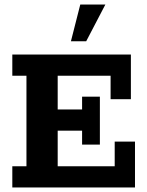

<svg xmlns="http://www.w3.org/2000/svg" viewBox="-20 -822 643 842"><path d="M34 0V-93H96V-490H34V-583H554V-387H465V-490H233V-342H340V-398H418V-188H340V-249H233V-93H483V-201H572V0ZM291 -641 332 -802H442L358 -641Z"/></svg>

Font: Rokkitt SemiBold
Style: Bold
Weight: 700
Version: Version 3.103